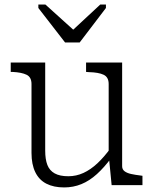

<svg xmlns="http://www.w3.org/2000/svg" viewBox="-20 -811 674 841"><path d="M265 -625H329L444 -776V-791H419L277 -659L324 -660L179 -791H148V-776ZM178 -537V-151Q178 -113 187.5 -88.5Q197 -64 219.5 -51.5Q242 -39 279 -39Q314 -39 345.5 -53.5Q377 -68 406.5 -95.5Q436 -123 465 -163L468 -120Q437 -78 404.5 -48.5Q372 -19 336.5 -4.5Q301 10 261 10Q215 10 183 -6.5Q151 -23 134.5 -57Q118 -91 118 -141V-443Q118 -473 96.5 -483.5Q75 -494 35 -496H27V-537ZM515 -537V-83Q515 -69 525.5 -61Q536 -53 554 -49Q572 -45 597 -42L604 -41V0H469L457 -123L456 -127V-443Q456 -473 434 -483.5Q412 -494 370 -495L357 -496V-537Z"/></svg>

Font: Roboto Serif 20pt ExtraLight
Style: Regular
Weight: 250
Version: Version 1.008